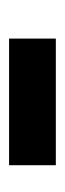

<svg xmlns="http://www.w3.org/2000/svg" viewBox="120 -822 143 423"><g transform="rotate(90 191.5 -610.5)"><path d="M65 -559V-662H344V-559Z"/></g></svg>

Font: Noto Sans Hebrew Droid
Style: Regular
Weight: 400
Designer: Monotype Design Team
Foundry: Monotype Imaging Inc.
Version: Version 1.100